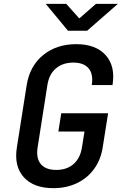

<svg xmlns="http://www.w3.org/2000/svg" viewBox="-20 -970 640 1000"><path d="M258 10Q155 10 103.5 -47.5Q52 -105 68 -203L119 -527Q135 -626 204.5 -683Q274 -740 377 -740Q479 -740 530.5 -682.5Q582 -625 566 -527H458Q467 -584 441.5 -614Q416 -644 362 -644Q307 -644 271.5 -614Q236 -584 227 -528L176 -203Q167 -146 192.5 -115.5Q218 -85 273 -85Q328 -85 363 -115.5Q398 -146 407 -203L420 -285H284L299 -380H543L515 -203Q505 -138 470 -90Q435 -42 380.5 -16Q326 10 258 10ZM334 -810 218 -950H325L393 -874L480 -950H594L434 -810Z"/></svg>

Font: NKDuy Mono SemiBold
Style: Italic
Weight: 600
Italic angle: -9°
Monospace: yes
Designer: NKDuy
Foundry: NKDuy
Version: Version 2.251; ttfautohint (v1.8.4.7-5d5b)